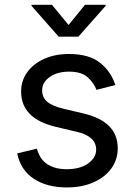

<svg xmlns="http://www.w3.org/2000/svg" viewBox="-20 -781 568 812"><path d="M262.7 11.7Q178.7 11.7 123 -24.9Q67.4 -61.5 52.7 -132.3L136.2 -152.3Q147.9 -107.4 180.4 -86.4Q212.9 -65.4 261.7 -65.4Q318.8 -65.4 352.8 -89.8Q386.7 -114.3 386.7 -147.9Q386.7 -204.1 306.6 -223.1L215.8 -244.6Q69.3 -279.3 69.3 -393.6Q69.3 -440.4 95.7 -476.3Q122.1 -512.2 167.7 -532.5Q213.4 -552.7 271.5 -552.7Q356 -552.7 402.6 -515.9Q449.2 -479 467.8 -421.4L388.2 -400.9Q377 -430.2 350.8 -454.1Q324.7 -478 272 -478Q223.1 -478 190.7 -455.6Q158.2 -433.1 158.2 -398.9Q158.2 -368.7 180.2 -350.3Q202.1 -332 250 -320.8L332.5 -301.3Q406.7 -283.7 442.4 -246.8Q478 -210 478 -153.8Q478 -106 450.9 -68.6Q423.8 -31.2 375.2 -9.8Q326.7 11.7 262.7 11.7ZM199.7 -760.7 270 -675.3 339.4 -760.7H426.8V-756.3L311.5 -626H228L113.3 -756.3V-760.7Z"/></svg>

Font: Inter-Regular
Style: Regular
Weight: 400
Designer: Rasmus Andersson
Foundry: rsms
Version: Version 4.000;git-a52131595